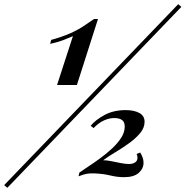

<svg xmlns="http://www.w3.org/2000/svg" viewBox="-133 -844 888 919"><path d="M720 -824 735 -811 -98 55 -113 42ZM336 -753 235 -437H140L216 -671Q193 -661 168.5 -651.5Q144 -642 107 -634L112 -653Q166 -668 203 -684.5Q240 -701 267 -719Q294 -737 317 -753ZM469 -317Q508 -317 533.5 -303.5Q559 -290 559 -261Q559 -232 537.5 -206.5Q516 -181 484 -158Q452 -135 418.5 -115Q385 -95 361 -77Q378 -77 400 -72.5Q422 -68 445 -63.5Q468 -59 484 -59Q502 -59 513.5 -66.5Q525 -74 525 -89Q525 -99 521 -107L538 -114Q545 -103 549.5 -90.5Q554 -78 554 -65Q554 -37 531 -16.5Q508 4 461 4Q428 4 395.5 -4Q363 -12 321 -14Q296 -15 281 -12Q266 -9 243 0L247 -18Q262 -29 289 -46.5Q316 -64 346 -86Q376 -108 403 -133Q430 -158 447 -184.5Q464 -211 464 -238Q464 -261 450.5 -270Q437 -279 414 -279Q390 -279 364.5 -267.5Q339 -256 315 -231L301 -242Q325 -271 368 -294Q411 -317 469 -317Z"/></svg>

Font: Playfair Display
Style: Bold Italic
Weight: 700
Italic angle: -14°
Designer: Claus Eggers Sørensen
Foundry: Claus Eggers Sørensen
Version: Version 1.203